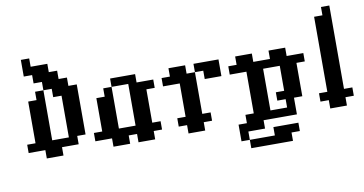

<svg xmlns="http://www.w3.org/2000/svg" viewBox="-71 -754 2046 1080"><g transform="rotate(-10 952.5 -214.0)"><path d="M47.6 -95.2H95.2V-47.6H47.6ZM95.2 -95.2H142.9V-47.6H95.2ZM142.9 -95.2H190.5V-47.6H142.9ZM190.5 -95.2H238.1V-47.6H190.5ZM238.1 -95.2H285.7V-47.6H238.1ZM142.9 -47.6H190.5V0H142.9ZM190.5 -47.6H238.1V0H190.5ZM285.7 -95.2H333.3V-47.6H285.7ZM95.2 -142.9H142.9V-95.2H95.2ZM95.2 -190.5H142.9V-142.9H95.2ZM142.9 -190.5H190.5V-142.9H142.9ZM142.9 -142.9H190.5V-95.2H142.9ZM142.9 -381H190.5V-333.3H142.9ZM142.9 -285.7H190.5V-238.1H142.9ZM142.9 -238.1H190.5V-190.5H142.9ZM95.2 -238.1H142.9V-190.5H95.2ZM95.2 -285.7H142.9V-238.1H95.2ZM190.5 -428.6H238.1V-381H190.5ZM238.1 -428.6H285.7V-381H238.1ZM285.7 -428.6H333.3V-381H285.7ZM238.1 -381H285.7V-333.3H238.1ZM285.7 -381H333.3V-333.3H285.7ZM333.3 -381H381V-333.3H333.3ZM285.7 -285.7H333.3V-238.1H285.7ZM333.3 -285.7H381V-238.1H333.3ZM333.3 -238.1H381V-190.5H333.3ZM333.3 -190.5H381V-142.9H333.3ZM285.7 -190.5H333.3V-142.9H285.7ZM285.7 -238.1H333.3V-190.5H285.7ZM285.7 -142.9H333.3V-95.2H285.7ZM333.3 -142.9H381V-95.2H333.3ZM238.1 -476.2H285.7V-428.6H238.1ZM190.5 -476.2H238.1V-428.6H190.5ZM142.9 -476.2H190.5V-428.6H142.9ZM190.5 -523.8H238.1V-476.2H190.5ZM142.9 -523.8H190.5V-476.2H142.9ZM95.2 -571.4H142.9V-523.8H95.2ZM95.2 -523.8H142.9V-476.2H95.2ZM95.2 -333.3H142.9V-285.7H95.2ZM142.9 -333.3H190.5V-285.7H142.9ZM285.7 -333.3H333.3V-285.7H285.7ZM333.3 -333.3H381V-285.7H333.3Z M476.2 -95.2H523.8V-47.6H476.2ZM523.8 -95.2H571.4V-47.6H523.8ZM571.4 -95.2H619V-47.6H571.4ZM619 -95.2H666.7V-47.6H619ZM523.8 -47.6H571.4V0H523.8ZM571.4 -47.6H619V0H571.4ZM428.6 -95.2H476.2V-47.6H428.6ZM476.2 -142.9H523.8V-95.2H476.2ZM476.2 -190.5H523.8V-142.9H476.2ZM476.2 -238.1H523.8V-190.5H476.2ZM523.8 -142.9H571.4V-95.2H523.8ZM523.8 -190.5H571.4V-142.9H523.8ZM523.8 -238.1H571.4V-190.5H523.8ZM523.8 -285.7H571.4V-238.1H523.8ZM666.7 -333.3H714.3V-285.7H666.7ZM666.7 -285.7H714.3V-238.1H666.7ZM714.3 -285.7H761.9V-238.1H714.3ZM666.7 -238.1H714.3V-190.5H666.7ZM714.3 -238.1H761.9V-190.5H714.3ZM714.3 -190.5H761.9V-142.9H714.3ZM666.7 -190.5H714.3V-142.9H666.7ZM666.7 -142.9H714.3V-95.2H666.7ZM714.3 -142.9H761.9V-95.2H714.3ZM666.7 -95.2H714.3V-47.6H666.7ZM666.7 -47.6H714.3V0H666.7ZM714.3 -47.6H761.9V0H714.3ZM714.3 -95.2H761.9V-47.6H714.3ZM761.9 -95.2H809.5V-47.6H761.9ZM571.4 -381H619V-333.3H571.4ZM619 -381H666.7V-333.3H619ZM666.7 -381H714.3V-333.3H666.7ZM761.9 -333.3H809.5V-285.7H761.9ZM714.3 -333.3H761.9V-285.7H714.3ZM523.8 -333.3H571.4V-285.7H523.8ZM476.2 -285.7H523.8V-238.1H476.2Z M904.8 -95.2H952.4V-47.6H904.8ZM952.4 -95.2H1000V-47.6H952.4ZM1000 -95.2H1047.6V-47.6H1000ZM1047.6 -95.2H1095.2V-47.6H1047.6ZM952.4 -47.6H1000V0H952.4ZM1000 -47.6H1047.6V0H1000ZM952.4 -142.9H1000V-95.2H952.4ZM1000 -142.9H1047.6V-95.2H1000ZM1000 -190.5H1047.6V-142.9H1000ZM1000 -238.1H1047.6V-190.5H1000ZM1000 -285.7H1047.6V-238.1H1000ZM952.4 -285.7H1000V-238.1H952.4ZM952.4 -238.1H1000V-190.5H952.4ZM952.4 -190.5H1000V-142.9H952.4ZM1000 -333.3H1047.6V-285.7H1000ZM952.4 -333.3H1000V-285.7H952.4ZM904.8 -333.3H952.4V-285.7H904.8ZM857.1 -333.3H904.8V-285.7H857.1ZM904.8 -381H952.4V-333.3H904.8ZM952.4 -381H1000V-333.3H952.4ZM1047.6 -381H1095.2V-333.3H1047.6ZM1095.2 -381H1142.9V-333.3H1095.2ZM1142.9 -381H1190.5V-333.3H1142.9ZM1095.2 -333.3H1142.9V-285.7H1095.2ZM1142.9 -333.3H1190.5V-285.7H1142.9Z M1238.1 -333.3H1285.7V-285.7H1238.1ZM1285.7 -333.3H1333.3V-285.7H1285.7ZM1333.3 -333.3H1381V-285.7H1333.3ZM1381 -333.3H1428.6V-285.7H1381ZM1428.6 -333.3H1476.2V-285.7H1428.6ZM1476.2 -333.3H1523.8V-285.7H1476.2ZM1523.8 -333.3H1571.4V-285.7H1523.8ZM1571.4 -333.3H1619V-285.7H1571.4ZM1285.7 -381H1333.3V-333.3H1285.7ZM1333.3 -381H1381V-333.3H1333.3ZM1476.2 -381H1523.8V-333.3H1476.2ZM1523.8 -381H1571.4V-333.3H1523.8ZM1619 -333.3H1666.7V-285.7H1619ZM1571.4 -285.7H1619V-238.1H1571.4ZM1571.4 -238.1H1619V-190.5H1571.4ZM1571.4 -190.5H1619V-142.9H1571.4ZM1523.8 -190.5H1571.4V-142.9H1523.8ZM1523.8 -238.1H1571.4V-190.5H1523.8ZM1523.8 -285.7H1571.4V-238.1H1523.8ZM1333.3 -285.7H1381V-238.1H1333.3ZM1381 -285.7H1428.6V-238.1H1381ZM1381 -238.1H1428.6V-190.5H1381ZM1381 -190.5H1428.6V-142.9H1381ZM1333.3 -190.5H1381V-142.9H1333.3ZM1333.3 -238.1H1381V-190.5H1333.3ZM1333.3 -142.9H1381V-95.2H1333.3ZM1381 -142.9H1428.6V-95.2H1381ZM1381 -95.2H1428.6V-47.6H1381ZM1333.3 -95.2H1381V-47.6H1333.3ZM1381 -47.6H1428.6V0H1381ZM1333.3 -47.6H1381V0H1333.3ZM1285.7 -47.6H1333.3V0H1285.7ZM1285.7 0H1333.3V47.6H1285.7ZM1238.1 0H1285.7V47.6H1238.1ZM1238.1 47.6H1285.7V95.2H1238.1ZM1523.8 -95.2H1571.4V-47.6H1523.8ZM1571.4 -142.9H1619V-95.2H1571.4ZM1523.8 -142.9H1571.4V-95.2H1523.8ZM1476.2 -142.9H1523.8V-95.2H1476.2ZM1523.8 -47.6H1571.4V0H1523.8ZM1476.2 -47.6H1523.8V0H1476.2ZM1428.6 -47.6H1476.2V0H1428.6ZM1523.8 47.6H1571.4V95.2H1523.8ZM1476.2 47.6H1523.8V95.2H1476.2ZM1476.2 95.2H1523.8V142.9H1476.2ZM1428.6 95.2H1476.2V142.9H1428.6ZM1428.6 47.6H1476.2V95.2H1428.6ZM1381 95.2H1428.6V142.9H1381ZM1333.3 95.2H1381V142.9H1333.3ZM1285.7 95.2H1333.3V142.9H1285.7ZM1333.3 0H1381V47.6H1333.3Z M1761.9 -47.6H1809.5V0H1761.9ZM1809.5 -47.6H1857.1V0H1809.5ZM1714.3 -95.2H1761.9V-47.6H1714.3ZM1761.9 -95.2H1809.5V-47.6H1761.9ZM1809.5 -95.2H1857.1V-47.6H1809.5ZM1857.1 -95.2H1904.8V-47.6H1857.1ZM1761.9 -142.9H1809.5V-95.2H1761.9ZM1809.5 -142.9H1857.1V-95.2H1809.5ZM1809.5 -190.5H1857.1V-142.9H1809.5ZM1809.5 -238.1H1857.1V-190.5H1809.5ZM1761.9 -238.1H1809.5V-190.5H1761.9ZM1761.9 -285.7H1809.5V-238.1H1761.9ZM1761.9 -333.3H1809.5V-285.7H1761.9ZM1761.9 -190.5H1809.5V-142.9H1761.9ZM1809.5 -285.7H1857.1V-238.1H1809.5ZM1809.5 -333.3H1857.1V-285.7H1809.5ZM1809.5 -381H1857.1V-333.3H1809.5ZM1809.5 -523.8H1857.1V-476.2H1809.5ZM1809.5 -476.2H1857.1V-428.6H1809.5ZM1809.5 -428.6H1857.1V-381H1809.5ZM1761.9 -381H1809.5V-333.3H1761.9ZM1761.9 -428.6H1809.5V-381H1761.9ZM1761.9 -476.2H1809.5V-428.6H1761.9ZM1761.9 -523.8H1809.5V-476.2H1761.9ZM1809.5 -571.4H1857.1V-523.8H1809.5Z"/></g></svg>

Font: Jacquard 12
Style: Regular
Weight: 400
Designer: Sarah Cadigan-Fried
Version: Version 1.000; ttfautohint (v1.8.4.7-5d5b)